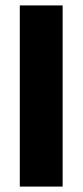

<svg xmlns="http://www.w3.org/2000/svg" viewBox="-20 -688 305 708"><path d="M211 0V-668H53V0Z"/></svg>

Font: Gantari ExtraBold
Style: Regular
Weight: 800
Designer: Anugrah Pasau
Foundry: Lafontype
Version: Version 1.000